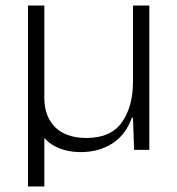

<svg xmlns="http://www.w3.org/2000/svg" viewBox="-20 -541 640 693"><path d="M81 132V-521H140V-189Q140 -143 158 -110Q176 -77 210 -60Q244 -43 292 -43Q380 -43 420 -99.5Q460 -156 460 -247V-521H519V0H464L460 -116H456Q433 -53 384.5 -22.5Q336 8 272 8Q218 8 177.5 -13.5Q137 -35 122 -74L140 -102V132Z"/></svg>

Font: Mona Sans Light
Style: Regular
Weight: 300
Designer: Deni Anggara
Foundry: GitHub
Version: Version 2.000